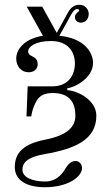

<svg xmlns="http://www.w3.org/2000/svg" viewBox="-20 -618 468 805"><path d="M42 82C42 139 93 167 168 167C266 167 324 123 324 86C324 73 314 57 297 57C275 57 262 76 251 94C237 116 213 143 170 143C118 143 74 127 74 93C74 67 91 41 168 28C294 6 384 -32 384 -133C384 -194 314 -236 262 -240V-248C296 -252 370 -292 370 -354C370 -398 334 -458 229 -468L279 -558C286 -571 295 -580 304 -580C308 -580 312 -578 312 -574C312 -572 309 -569 304 -565C300 -562 294 -554 294 -547C294 -530 308 -523 319 -523C338 -523 352 -538 352 -560C352 -577 338 -598 314 -598C289 -598 276 -585 264 -564L218 -480L157 -590H92L160 -468C92 -458 48 -418 48 -372C48 -337 72 -315 100 -315C123 -315 138 -329 138 -348C138 -366 129 -376 115 -382C106 -386 98 -392 98 -402C98 -421 126 -446 194 -446C265 -446 294 -401 294 -352C294 -306 269 -256 199 -256H96L91 -130H111C111 -130 115 -165 134 -196C145 -214 162 -228 201 -228C277 -228 296 -182 296 -133C296 -87 263 -51 172 -33C106 -20 42 5 42 82Z"/></svg>

Font: Old Standard
Style: Regular
Weight: 400
Designer: Alexey Kryukov <alexios@thessalonica.org.ru>
Version: Version 2.0